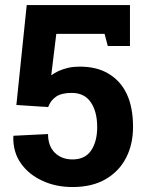

<svg xmlns="http://www.w3.org/2000/svg" viewBox="-20 -731 573 761"><path d="M267.6 10.3Q201.2 10.3 148.9 -14.2Q94.7 -38.6 63 -83.3Q31.2 -127.9 32.7 -190.4L33.7 -192.9L170.4 -199.7Q170.4 -152.3 197.3 -125.7Q224.1 -99.1 267.6 -99.1Q317.4 -99.1 341.3 -134.8Q365.2 -170.4 365.2 -227.1Q365.2 -288.6 339.8 -325.7Q314.5 -362.8 264.2 -362.8Q223.6 -362.8 201.9 -347.7Q180.2 -332.5 170.9 -306.6L44.9 -314.9L85.9 -710.9H495.1V-548.8H407.2L394.5 -596.7H203.1L183.1 -432.6Q195.8 -441.9 213.4 -450.2Q230.5 -457.5 250.2 -462.2Q270 -466.8 292.5 -466.8Q361.8 -467.8 409.2 -439.5Q507.3 -381.8 507.3 -228Q507.3 -159.7 480 -106Q452.1 -51.8 398.7 -20.8Q345.2 10.3 267.6 10.3Z"/></svg>

Font: Suwannaphum
Style: Bold
Weight: 700
Designer: Danh Hong
Version: Version 8.002; ttfautohint (v1.8.3)